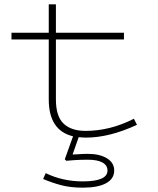

<svg xmlns="http://www.w3.org/2000/svg" viewBox="-20 -622 731 886"><path d="M507 165Q507 203 469.5 223.5Q432 244 362 244Q305 244 262 232.5Q219 221 179 204L191 177Q269 215 362 215Q476 215 476 165Q476 141 453 128Q430 115 385 115Q350 115 322 117Q294 119 286 120L279 113L317 7Q205 -20 205 -163V-440H33V-471H205V-602H238V-471H552V-440H238V-163Q238 -85 273.5 -51.5Q309 -18 375 -18Q488 -18 598 -74L612 -46Q485 13 377 13Q365 13 343 11L315 91Q324 91 344.5 89.5Q365 88 385 88Q440 88 473.5 108.5Q507 129 507 165Z"/></svg>

Font: BioRhyme Expanded ExtraLight
Style: Regular
Weight: 275
Width: 7
Designer: Aoife Mooney
Foundry: Aoife Mooney Type
Version: Version 1.001